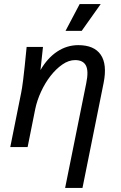

<svg xmlns="http://www.w3.org/2000/svg" viewBox="-20 -720 590 940"><path d="M383.8 200.2H298.8L402.3 -313Q414.6 -372.6 400.6 -399.2Q386.7 -425.8 347.7 -425.8Q316.4 -425.8 285.4 -404.3Q254.4 -382.8 227.5 -348.4Q200.7 -314 180.9 -271Q161.1 -228 152.3 -185.1L115.2 0H30.3L83.5 -265.1Q85.4 -274.4 87.9 -289.6Q90.3 -304.7 93.5 -330.3Q96.7 -356 100.8 -394.8Q105 -433.6 110.4 -490.2H190.4L178.2 -377Q212.4 -436 260 -467.5Q307.6 -499 363.3 -499Q440.9 -499 473.1 -452.1Q505.4 -405.3 487.3 -314ZM473.1 -700.2 379.9 -568.8H300.8L370.1 -700.2ZM0 -490.2Z"/></svg>

Font: Code New Roman
Style: Italic
Weight: 400
Italic angle: -11°
Monospace: yes
Designer: Sam Radian
Foundry: Code New Roman
Version: Version 1.508 October 19, 2014